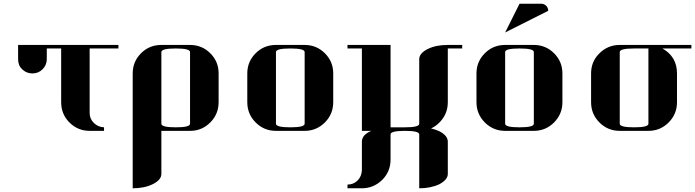

<svg xmlns="http://www.w3.org/2000/svg" viewBox="-20 -702 3729 1030"><path d="M77.1 -384.8V-460.9H615.2V-441.9H460.9V-96.2Q460.9 -64 483.9 -42Q506.8 -20 538.1 -19V0H460.9Q397.5 0 352.5 -44.9Q308.1 -89.4 308.1 -153.8V-441.9H231V-384.8Q231 -353 208 -330.1Q186 -308.1 153.8 -308.1Q122.1 -308.1 99.1 -330.1Q77.1 -350.6 77.1 -384.8Z M691.9 -308.1Q691.9 -371.6 736.8 -416.5Q781.2 -460.9 845.7 -460.9H999.5Q1063.5 -460.9 1108.4 -416Q1152.8 -371.6 1152.8 -308.1V-153.8Q1152.8 -89.8 1107.9 -44.9Q1063 0 999.5 0H845.7V231Q845.7 262.7 800.3 285.6Q755.4 308.1 691.9 308.1ZM845.7 -38.1Q845.7 -19 922.9 -19Q999.5 -19 999.5 -38.1V-422.9Q999.5 -441.9 922.9 -441.9Q845.7 -441.9 845.7 -422.9Z M1306.6 -308.1Q1306.6 -371.6 1351.6 -416.5Q1396 -460.9 1460.4 -460.9H1614.3Q1678.2 -460.9 1723.1 -416Q1767.6 -371.6 1767.6 -308.1V-153.8Q1767.6 -89.8 1722.7 -44.9Q1677.7 0 1614.3 0H1460.4Q1396.5 0 1351.6 -44.9Q1306.6 -89.8 1306.6 -153.8ZM1460.4 -38.1Q1460.4 -19 1537.6 -19Q1614.3 -19 1614.3 -38.1V-422.9Q1614.3 -441.9 1537.6 -441.9Q1460.4 -441.9 1460.4 -422.9Z M1844.2 288.1Q1876.5 288.1 1898.4 266.1Q1919.9 244.6 1921.4 210.9V58.1Q1921.4 21 1972.2 0H1921.4V-441.9H1844.2V-460.9H2075.2V-19H2152.3Q2229 -19 2229 -38.1V-384.8Q2229 -416 2274.4 -439Q2317.9 -460.9 2382.3 -460.9H2459.5V-441.9H2382.3V-153.8Q2382.3 -89.8 2337.4 -44.9Q2315.4 -22.9 2292.5 -13.2Q2317.9 -7.3 2338.4 2.9Q2382.3 25.9 2382.3 58.1V231Q2382.3 261.7 2337.4 286.1Q2291 308.1 2229 308.1V19Q2229 0 2152.3 0Q2075.2 0 2075.2 19V153.8Q2075.2 218.3 2030.3 263.2Q1983.9 308.1 1921.4 308.1H1844.2Z M2536.1 -308.1Q2536.1 -371.6 2581.1 -416.5Q2625.5 -460.9 2689.9 -460.9H2843.8Q2907.7 -460.9 2952.6 -416Q2997.1 -371.6 2997.1 -308.1V-153.8Q2997.1 -89.8 2952.1 -44.9Q2907.2 0 2843.8 0H2689.9Q2626 0 2581.1 -44.9Q2536.1 -89.8 2536.1 -153.8ZM2689.9 -38.1Q2689.9 -19 2767.1 -19Q2843.8 -19 2843.8 -38.1V-422.9Q2843.8 -441.9 2767.1 -441.9Q2689.9 -441.9 2689.9 -422.9ZM2689.9 -527.8 2767.1 -682.1H2882.8Q2898.9 -682.1 2910.2 -670.9Q2920.9 -660.2 2920.9 -644Z M3150.9 -153.8V-308.1Q3150.9 -372.6 3195.8 -416Q3240.7 -460.9 3304.7 -460.9H3689V-441.9H3533.7Q3611.8 -397.9 3611.8 -308.1V-153.8Q3611.8 -89.8 3566.9 -44.9Q3522 0 3458.5 0H3304.7Q3240.7 0 3195.8 -44.9Q3150.9 -89.8 3150.9 -153.8ZM3304.7 -38.1Q3304.7 -19 3381.8 -19Q3458.5 -19 3458.5 -38.1V-441.9H3381.8Q3304.7 -441.9 3304.7 -422.9Z"/></svg>

Font: Hjet
Style: Regular
Weight: 400
Designer: T. Christopher White
Version: Version 1.2